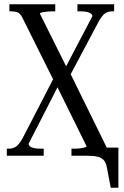

<svg xmlns="http://www.w3.org/2000/svg" viewBox="-20 -730 582 900"><path d="M24 -677V-710H239V-677H225Q213 -677 199.5 -675.5Q186 -674 176.5 -672Q167 -670 167 -666L300 -399L306 -393L481 -37V0H315V-33H328Q341 -33 354 -34.5Q367 -36 376.5 -38.5Q386 -41 386 -44L241 -338L237 -342L85 -647Q75 -667 62 -672Q49 -677 30 -677ZM12 0V-33H20Q43 -33 57.5 -44.5Q72 -56 87 -84L239 -378L263 -347L114 -56Q114 -50 120 -44.5Q126 -39 138.5 -36Q151 -33 171 -33H185V0ZM298 -357 273 -387 413 -654Q413 -661 407 -666Q401 -671 388.5 -674Q376 -677 356 -677H343V-710H515V-677H508Q486 -677 472 -667Q458 -657 442 -628ZM390 0H386L387 -38H535V150H499L482 60Q478 35 468 22.5Q458 10 439.5 5Q421 0 390 0Z"/></svg>

Font: Roboto Serif 120pt ExtraCondensed
Style: Regular
Weight: 400
Width: 2
Designer: Greg Gazdowicz
Foundry: Commercial Type
Version: Version 1.008